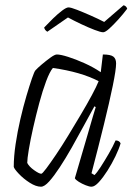

<svg xmlns="http://www.w3.org/2000/svg" viewBox="-20 -706 506 726"><path d="M135 0Q116 0 92.5 -15Q69 -30 51.5 -48.5Q34 -67 32 -75Q32 -114 39 -161Q46 -208 57 -255.5Q68 -303 80 -343.5Q92 -384 101 -410Q110 -436 114 -440Q121 -448 137.5 -462Q154 -476 170.5 -488Q187 -500 195 -500Q209 -500 237.5 -491Q266 -482 299.5 -467Q333 -452 361 -433L369 -500Q398 -500 408.5 -492Q419 -484 419 -466Q419 -443 406.5 -382Q394 -321 373 -235.5Q352 -150 326 -51L337 -44Q346 -52 360.5 -74.5Q375 -97 391 -124.5Q407 -152 417 -175Q431 -175 436 -164Q430 -143 416.5 -115Q403 -87 386.5 -61Q370 -35 354 -17.5Q338 0 326 0Q318 0 304 -5.5Q290 -11 278 -18.5Q266 -26 263 -32L311 -196Q323 -237 331.5 -266.5Q340 -296 342 -301L337 -304Q318 -270 296 -229Q274 -188 251 -147.5Q228 -107 206 -73.5Q184 -40 166 -20Q148 0 135 0ZM136 -49Q140 -49 155 -69Q170 -89 192 -121.5Q214 -154 238 -193.5Q262 -233 285.5 -272.5Q309 -312 327 -345.5Q345 -379 353 -399Q286 -434 180 -449Q168 -435 154.5 -399Q141 -363 128.5 -316.5Q116 -270 105.5 -223.5Q95 -177 89 -141Q83 -105 83 -90Q90 -76 109 -62.5Q128 -49 136 -49ZM370 -584Q361 -584 337.5 -593Q314 -602 286.5 -615Q259 -628 237 -640L159 -586Q149 -592 147 -602Q163 -619 181 -636.5Q199 -654 215 -666Q231 -678 239 -678Q248 -678 271 -669Q294 -660 322.5 -647.5Q351 -635 374 -623L447 -686Q453 -685 456.5 -681Q460 -677 461 -673Q446 -653 427.5 -632.5Q409 -612 393.5 -598Q378 -584 370 -584Z"/></svg>

Font: Texturina 72pt 72pt Thin
Style: Italic
Weight: 100
Italic angle: -11°
Designer: Guillermo Torres Carreño
Foundry: Omnibus-Type
Version: Version 1.002; ttfautohint (v1.8.3)